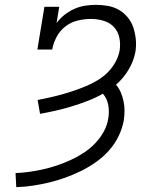

<svg xmlns="http://www.w3.org/2000/svg" viewBox="-20 -763 640 791"><path d="M47 8 44 -50Q72 -51 100.5 -55Q129 -59 158 -65.5Q187 -72 215 -81.5Q243 -91 270.5 -103.5Q298 -116 323.5 -132.5Q349 -149 370.5 -171Q392 -193 407 -220Q422 -247 426 -275Q431 -303 426 -330Q421 -357 404 -377Q374 -360 341.5 -347.5Q309 -335 276.5 -325Q244 -315 211 -307.5Q178 -300 145 -294L135 -351Q160 -356 185 -361.5Q210 -367 235 -374Q260 -381 285 -389.5Q310 -398 334 -408Q358 -418 381.5 -432Q405 -446 424 -465Q443 -484 456 -508Q469 -532 473 -556Q477 -583 471.5 -608.5Q466 -634 449 -652Q432 -670 406.5 -677.5Q381 -685 355 -685Q328 -685 300.5 -678.5Q273 -672 250 -654.5Q227 -637 213.5 -611.5Q200 -586 195 -559H134L163 -735H224L213 -668Q227 -687 246 -702Q265 -717 286.5 -726.5Q308 -736 330.5 -739.5Q353 -743 375 -743Q401 -743 425.5 -738.5Q450 -734 470.5 -722Q491 -710 506.5 -691Q522 -672 529.5 -649Q537 -626 539.5 -601Q542 -576 538 -550Q531 -512 510 -476.5Q489 -441 458 -414Q470 -400 477.5 -382.5Q485 -365 489 -346Q493 -327 493 -307.5Q493 -288 490 -267Q484 -234 468.5 -202Q453 -170 429 -143Q405 -116 375 -95Q345 -74 313.5 -58.5Q282 -43 248.5 -31Q215 -19 181.5 -11Q148 -3 114.5 2Q81 7 47 8Z"/></svg>

Font: Iosevka HT Light Extended
Style: Italic
Weight: 300
Width: 7
Italic angle: -9°
Monospace: yes
Designer: Belleve Invis
Foundry: Belleve Invis
Version: Version 32.3.0; ttfautohint (v1.8.4)